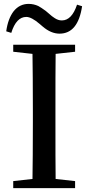

<svg xmlns="http://www.w3.org/2000/svg" viewBox="-20 -967 453 987"><path d="M366 0V-36L266 -47C265 -112 265 -211 265 -343V-394C265 -527 265 -625 266 -690L366 -701V-737H48V-701L147 -690C148 -625 149 -526 149 -394V-343C149 -210 148 -112 147 -47L48 -36V0ZM286 -794C349 -794 388 -841 402 -935L376 -943C358 -889 332 -862 298 -862C285 -862 273 -866 261 -874C253 -879 242 -887 228 -900C222 -905 218 -908 215 -911C199 -923 186 -931 177 -936C162 -943 145 -947 127 -947C96 -947 70 -934 50 -909C31 -884 18 -850 12 -806L38 -798C55 -853 81 -880 115 -880C133 -880 156 -868 185 -843C191 -838 196 -834 199 -831C228 -806 257 -794 286 -794Z"/></svg>

Font: AllPunType SemiBold
Style: Regular
Weight: 600
Version: 1.0